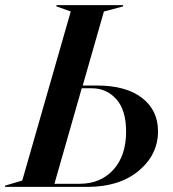

<svg xmlns="http://www.w3.org/2000/svg" viewBox="-74 -732 678 752"><path d="M-54.2 0V-4.9L13.2 -24.9L203.1 -687L147 -707V-711.9H408.2V-707L333 -687L250 -397H306.2Q419.4 -397 482.2 -348.6Q544.9 -300.3 544.9 -217.8Q544.9 -126.5 469.5 -63.2Q394 0 268.1 0ZM139.2 -12.2H237.8Q319.8 -12.2 369.9 -67.1Q419.9 -122.1 419.9 -216.8Q419.9 -300.8 381.6 -343.5Q343.3 -386.2 286.1 -386.2H246.1Z"/></svg>

Font: Nyght Serif Medium Italic
Style: Regular
Weight: 500
Italic angle: -16°
Designer: Maksym Kobuzan
Version: Version 0.410;Glyphs 3.1.2 (3151)